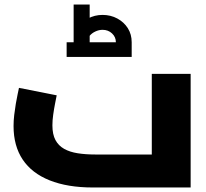

<svg xmlns="http://www.w3.org/2000/svg" viewBox="-20 -830 912 850"><path d="M391 0Q279 0 200 -31.5Q121 -63 80.5 -123.5Q40 -184 40 -272Q40 -296 43 -321.5Q46 -347 50 -370.5Q54 -394 58 -412.5Q62 -431 64 -441L231 -408Q228 -393 223.5 -370Q219 -347 215.5 -322Q212 -297 212 -275Q212 -235 225.5 -210Q239 -185 264 -171Q289 -157 324 -151.5Q359 -146 402 -146H652V-503H824V0ZM306 -643Q306 -678 323 -705Q340 -732 369.5 -748Q399 -764 434 -764Q470 -764 499.5 -748Q529 -732 546 -705Q563 -678 563 -643H493Q493 -666 476 -682Q459 -698 434 -698Q418 -698 402 -690.5Q386 -683 376.5 -671Q367 -659 367 -643ZM275 -578V-643H563V-578ZM306 -643V-810H377V-643Z"/></svg>

Font: Cairo Play Black
Style: Regular
Weight: 900
Version: Version 3.119